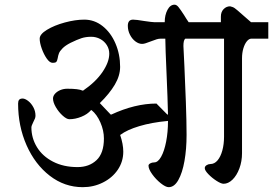

<svg xmlns="http://www.w3.org/2000/svg" viewBox="-20 -710 1142 803"><path d="M1102.1 -617.2V-548.3H1031.2Q1021.5 -548.3 1012.5 -537.4Q1003.4 -526.4 997.8 -507.6Q992.2 -488.8 992.2 -466.3V-69.3Q992.2 -35.2 981.2 -5.6Q970.2 23.9 952.4 41.3Q934.6 58.6 915 58.6Q904.8 58.6 885.7 46.4Q866.7 34.2 851.6 18.6Q836.4 2.9 836.4 -6.8Q836.4 -14.2 843.8 -19Q851.1 -23.9 859.4 -23.9Q877 -23.9 889.9 -39.3Q902.8 -54.7 909.9 -80.8Q917 -106.9 917 -138.2V-548.3H754.9Q747.1 -542.5 747.1 -517.6Q748 -499.5 751.2 -433.3Q754.4 -367.2 757.3 -284.2Q760.3 -201.2 760.3 -146Q760.3 -86.4 751.5 -36.6Q742.7 13.2 725.8 43Q709 72.8 685.5 72.8Q672.9 72.8 652.3 56.4Q631.8 40 616.5 18.6Q601.1 -2.9 601.1 -17.1Q601.1 -22.5 608.2 -26.6Q615.2 -30.8 625 -30.8Q640.6 -30.8 653.8 -54.2Q667 -77.6 674.8 -117.4Q682.6 -157.2 682.6 -204.1H680.7Q613.8 -197.8 562.5 -182.4Q511.2 -167 483.4 -146H482.4Q495.6 -106.9 495.6 -75.7Q495.6 -34.2 472.7 -0.2Q449.7 33.7 410.6 53.2Q371.6 72.8 326.2 72.8Q250 72.8 188.2 25.1Q126.5 -22.5 91.1 -102.5Q55.7 -182.6 55.7 -276.9Q55.7 -287.6 60.1 -292.7Q64.5 -297.9 74.7 -297.9Q84.5 -297.9 97.4 -288.1Q110.4 -278.3 119.4 -261.7Q128.4 -245.1 128.4 -226.1Q128.4 -220.2 126.2 -214.4Q124 -208.5 119.1 -199.2Q111.3 -183.6 111.3 -177.2Q111.3 -132.8 134.5 -94.7Q157.7 -56.6 201.7 -33.9Q245.6 -11.2 304.2 -11.2Q353 -11.2 383.8 -40.3Q414.6 -69.3 414.6 -130.9Q414.6 -164.1 399.9 -197.8Q385.3 -231.4 362.8 -249.5H360.8Q345.7 -231.9 320.3 -221.7Q294.9 -211.4 270 -211.4Q258.8 -211.4 242.2 -226.3Q225.6 -241.2 213.6 -261.7Q201.7 -282.2 201.7 -297.9Q201.7 -308.6 210.2 -318.1Q218.8 -327.6 232.4 -333.3Q246.1 -338.9 261.2 -338.9Q309.1 -338.9 325.2 -331.1H327.6Q380.4 -367.2 408.7 -408.9Q437 -450.7 437 -485.4Q437 -504.9 426.8 -521.2Q416.5 -537.6 399.2 -546.9Q381.8 -556.2 361.3 -556.2Q338.9 -556.2 320.8 -550.3Q302.7 -544.4 274.9 -530.8Q252.9 -519.5 241.5 -507.8Q230 -496.1 226.6 -487.1Q223.1 -478 221.2 -466.3Q219.2 -455.6 215.8 -451.4Q212.4 -447.3 199.7 -447.3Q188 -447.3 175.5 -465.1Q163.1 -482.9 154.5 -507.1Q146 -531.2 146 -548.3Q146 -566.9 176.5 -585.4Q207 -604 251.2 -616Q295.4 -627.9 332.5 -627.9Q375 -627.9 409.2 -600.8Q443.4 -573.7 462.9 -528.3Q482.4 -482.9 482.4 -430.2Q482.4 -393.6 460.2 -356Q438 -318.4 397.5 -278.8L442.9 -231H445.8Q544.9 -276.9 634.3 -276.9L679.7 -231H682.6Q682.6 -251.5 680.4 -306.2Q678.2 -360.8 677.2 -386.2Q671.4 -517.1 671.4 -548.3H651.9Q644 -548.3 635.3 -545.7Q626.5 -543 611.3 -537.1Q597.2 -531.7 589.1 -529.1Q581.1 -526.4 574.2 -526.4Q560.5 -526.4 546.6 -536.6Q532.7 -546.9 523.7 -564.5Q514.6 -582 514.6 -602.1Q514.6 -627.9 536.6 -627.9Q549.3 -627.9 583.5 -622.1Q616.7 -617.2 625 -617.2H668.9Q668.9 -647 680.4 -668.7Q691.9 -690.4 710 -690.4Q718.3 -690.4 726.1 -680.9Q733.9 -671.4 749.5 -647.5Q760.3 -629.4 769 -617.2H903.8V-640.6Q903.8 -660.2 915.3 -671.9Q926.8 -683.6 942.4 -683.6Q943.8 -683.1 951.7 -680.9Q959.5 -678.7 972.2 -667.5L1029.8 -617.2Z"/></svg>

Font: Dekko
Style: Regular
Weight: 400
Designer: Multiple
Foundry: Sorkin Type
Version: Version 2.001